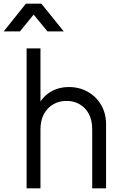

<svg xmlns="http://www.w3.org/2000/svg" viewBox="-67 -1019 660 1039"><path d="M77 0V-757H152V-432L135 -436Q155 -488 200.5 -518Q246 -548 306 -548Q363 -548 408.5 -522Q454 -496 480.5 -450.5Q507 -405 507 -348V0H432V-319Q432 -368 414 -402Q396 -436 364.5 -454.5Q333 -473 293 -473Q253 -473 221 -454.5Q189 -436 170.5 -401.5Q152 -367 152 -319V0ZM-47 -849 73 -999H157L278 -849H190L115 -940L41 -849Z"/></svg>

Font: Kosmopol Plus Jakarta Sans
Style: Regular
Weight: 400
Designer: Gumpita Rahayu
Foundry: Tokotype
Version: Version 2.006